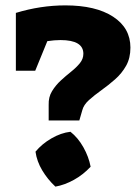

<svg xmlns="http://www.w3.org/2000/svg" viewBox="-20 -688 505 714"><path d="M223 -668Q336 -668 400.5 -626Q465 -584 465 -511Q465 -472 449 -443.5Q433 -415 408 -393Q383 -371 357 -352.5Q331 -334 311 -316Q291 -298 286 -278L275 -240H161V-298Q160 -327 173.5 -349Q187 -371 206 -388.5Q225 -406 244.5 -421.5Q264 -437 277 -453Q290 -469 290 -488Q290 -539 205 -539Q182 -539 156 -535L111 -425H39V-640Q131 -668 223 -668ZM242 -198Q270 -176 290 -140.5Q310 -105 317 -68Q289 -38 254.5 -19Q220 0 186 6Q157 -21 137 -54.5Q117 -88 112 -124Q136 -153 171.5 -173.5Q207 -194 242 -198Z"/></svg>

Font: Piazzolla ExtraBold
Style: Regular
Weight: 800
Designer: Juan Pablo del Peral
Foundry: Huerta Tipografica
Version: Version 1.330